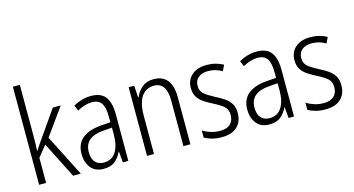

<svg xmlns="http://www.w3.org/2000/svg" viewBox="-82 -1093 2652 1437"><g transform="rotate(-15 1244.0 -375.0)"><path d="M128 -373Q128 -341 127.5 -311Q127 -281 125 -250H128Q138 -266 148 -281.5Q158 -297 169 -312L323 -532H384L233 -322L397 0H337L196 -279L128 -194V0H74V-760H128Z M620 -542Q696 -542 730.5 -497.5Q765 -453 765 -359V0H723L715 -85H713Q694 -44 662 -17Q630 10 573 10Q507 10 473.5 -33Q440 -76 440 -139Q440 -219 491.5 -260.5Q543 -302 639 -309L710 -314V-355Q710 -431 687 -463Q664 -495 615 -495Q562 -495 500 -461L482 -504Q513 -522 548 -532Q583 -542 620 -542ZM645 -267Q496 -257 496 -140Q496 -88 520 -61.5Q544 -35 586 -35Q648 -35 679.5 -84Q711 -133 711 -216V-272Z M1104 -542Q1173 -542 1209.5 -498.5Q1246 -455 1246 -363V0H1192V-353Q1192 -425 1167.5 -459.5Q1143 -494 1096 -494Q1033 -494 998.5 -444.5Q964 -395 964 -294V0H910V-532H953L959 -440H963Q979 -482 1014.5 -512Q1050 -542 1104 -542Z M1649 -136Q1649 -67 1607.5 -28.5Q1566 10 1488 10Q1445 10 1411.5 0.5Q1378 -9 1355 -22V-78Q1381 -61 1415.5 -50Q1450 -39 1487 -39Q1541 -39 1567.5 -64.5Q1594 -90 1594 -134Q1594 -177 1568 -200Q1542 -223 1489 -250Q1451 -269 1421.5 -289Q1392 -309 1375 -336.5Q1358 -364 1358 -407Q1358 -467 1400 -504.5Q1442 -542 1516 -542Q1552 -542 1584.5 -533.5Q1617 -525 1644 -510L1622 -465Q1600 -479 1572 -487Q1544 -495 1515 -495Q1467 -495 1439 -472Q1411 -449 1411 -408Q1411 -367 1437.5 -344.5Q1464 -322 1518 -294Q1556 -275 1585 -255Q1614 -235 1631.5 -207Q1649 -179 1649 -136Z M1904 -542Q1980 -542 2014.5 -497.5Q2049 -453 2049 -359V0H2007L1999 -85H1997Q1978 -44 1946 -17Q1914 10 1857 10Q1791 10 1757.5 -33Q1724 -76 1724 -139Q1724 -219 1775.5 -260.5Q1827 -302 1923 -309L1994 -314V-355Q1994 -431 1971 -463Q1948 -495 1899 -495Q1846 -495 1784 -461L1766 -504Q1797 -522 1832 -532Q1867 -542 1904 -542ZM1929 -267Q1780 -257 1780 -140Q1780 -88 1804 -61.5Q1828 -35 1870 -35Q1932 -35 1963.5 -84Q1995 -133 1995 -216V-272Z M2452 -136Q2452 -67 2410.5 -28.5Q2369 10 2291 10Q2248 10 2214.5 0.5Q2181 -9 2158 -22V-78Q2184 -61 2218.5 -50Q2253 -39 2290 -39Q2344 -39 2370.5 -64.5Q2397 -90 2397 -134Q2397 -177 2371 -200Q2345 -223 2292 -250Q2254 -269 2224.5 -289Q2195 -309 2178 -336.5Q2161 -364 2161 -407Q2161 -467 2203 -504.5Q2245 -542 2319 -542Q2355 -542 2387.5 -533.5Q2420 -525 2447 -510L2425 -465Q2403 -479 2375 -487Q2347 -495 2318 -495Q2270 -495 2242 -472Q2214 -449 2214 -408Q2214 -367 2240.5 -344.5Q2267 -322 2321 -294Q2359 -275 2388 -255Q2417 -235 2434.5 -207Q2452 -179 2452 -136Z"/></g></svg>

Font: Noto Sans Myanmar UI Condensed Light
Style: Regular
Weight: 300
Width: 3
Designer: Monotype Design Team
Foundry: Monotype Imaging Inc.
Version: Version 2.103; ttfautohint (v1.8.4.7-5d5b)